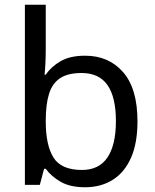

<svg xmlns="http://www.w3.org/2000/svg" viewBox="-20 -780 655 810"><path d="M173 -575Q173 -541 171.5 -511.5Q170 -482 168 -465H173Q196 -499 236 -522Q276 -545 339 -545Q439 -545 499.5 -475.5Q560 -406 560 -268Q560 -176 532.5 -114Q505 -52 455 -21Q405 10 339 10Q276 10 236 -13Q196 -36 173 -68H166L148 0H85V-760H173ZM324 -472Q267 -472 234 -450.5Q201 -429 187 -384.5Q173 -340 173 -271V-267Q173 -168 205.5 -115.5Q238 -63 326 -63Q398 -63 433.5 -116Q469 -169 469 -269Q469 -370 433.5 -421Q398 -472 324 -472Z"/></svg>

Font: Noto Sans Malayalam
Style: Regular
Weight: 400
Designer: Jelle Bosma - Monotype Design Team
Foundry: Monotype Imaging Inc.
Version: Version 2.103